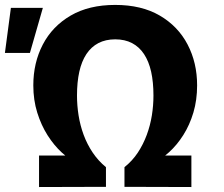

<svg xmlns="http://www.w3.org/2000/svg" viewBox="-20 -760 911 781"><path d="M0 -544.7 24.3 -728H154.3L101.7 -544.7ZM138.8 0.8V-127.2L310.2 -127.3L295 -94.8Q263.5 -110.2 231.7 -139.2Q200 -168.2 173.7 -209.4Q147.5 -250.7 131.5 -301.9Q115.5 -353.2 115.5 -412.8Q115.5 -504.7 154.2 -578.9Q193 -653.2 267.4 -696.6Q341.8 -740 448.7 -740Q555.7 -740 630 -696.6Q704.3 -653.2 743.1 -578.9Q781.8 -504.7 781.8 -412.8Q781.8 -353.2 766.7 -302.3Q751.5 -251.5 725.7 -210.7Q699.8 -169.8 667.7 -140.8Q635.5 -111.8 602.3 -94.8L587 -127.3L758.5 -127.2V0.8L486.3 0V-80Q518.5 -105.7 540.7 -139.3Q562.8 -173 577.1 -211.6Q591.3 -250.2 597.8 -290.8Q604.2 -331.5 604.2 -371.2Q604.2 -426 594.8 -468.3Q585.3 -510.5 565.9 -539.9Q546.5 -569.3 517.1 -584.7Q487.7 -600 448.7 -600Q409.7 -600 380.2 -584.7Q350.8 -569.3 331.4 -539.9Q312 -510.5 302.6 -468.3Q293.2 -426 293.2 -371.2Q293.2 -331.5 299.6 -290.8Q306 -250.2 320.2 -211.6Q334.5 -173 357.1 -139.3Q379.7 -105.7 411 -80V0Z"/></svg>

Font: Murecho Thin
Style: Regular
Weight: 100
Designer: Neil Summerour
Foundry: Positype
Version: Version 1.010